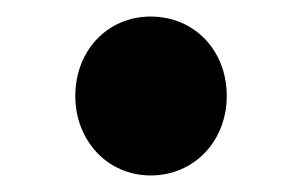

<svg xmlns="http://www.w3.org/2000/svg" viewBox="-20 -198 365 232"><path d="M162 14C215 14 254 -28 254 -82C254 -137 215 -178 162 -178C110 -178 71 -137 71 -82C71 -28 110 14 162 14Z"/></svg>

Font: Noto Sans HK
Style: Bold
Weight: 700
Designer: Ryoko NISHIZUKA 西塚涼子 (kana, bopomofo & ideographs); Paul D. Hunt (Latin, Greek & Cyrillic); Sandoll Communications 산돌커뮤니
Foundry: Adobe
Version: Version 2.002;hotconv 1.0.116;makeotfexe 2.5.65601